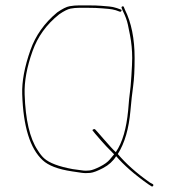

<svg xmlns="http://www.w3.org/2000/svg" viewBox="-20 -637 638 713"><path d="M326.2 -156.5C322.9 -154.8 322.5 -153 325 -151L333.8 -140C340.4 -132.7 348 -123.9 356.5 -113.8C364.9 -103.7 380.7 -87.1 403.7 -64L387.5 -44.5C380 -35.5 368.1 -26.8 351.9 -18.5C335.6 -10.2 322.7 -5.3 313.1 -4C303.5 -2.7 293.5 -2.8 283.1 -4.5C272.7 -6.2 261.7 -7.7 250 -9C197 -18.8 163.4 -32 144.5 -48.5C136.5 -55.5 128.1 -66 119.5 -80C90.6 -123.4 74.6 -192.2 71.5 -286.5C69.9 -334.6 79.7 -388.2 101 -447.5C119.8 -500.1 151.6 -545.6 200 -584C217.5 -596 231.5 -603 241.9 -605C252.3 -607 262.9 -608 273.8 -608H306.2C327.5 -608 345.2 -607.3 359.4 -606C366.5 -605.3 374.4 -604.7 383.1 -604C391.9 -603.3 400.8 -601.7 410 -599L423.8 -594C427.1 -592.7 429.6 -593.5 430.9 -596.5C432.2 -599.5 431.2 -601.3 427.5 -602L413.8 -607C403.8 -610.3 394.2 -612.3 385 -613C375.8 -613.7 365.8 -614.5 355 -615.5C344.2 -616.5 327.9 -617 306.2 -617H273.8C262.1 -617 250.4 -616 238.8 -614C227.1 -612 211.7 -604.3 192.5 -591C144.3 -551.1 111.8 -504.4 93 -451C71.1 -388.9 60.9 -334.2 62.5 -287C66.3 -166.9 91.7 -85.2 138.5 -42C159.8 -22.3 194.4 -8.5 248.1 -0.5L281.9 4.5C293.1 6.2 304.4 6.3 315.6 5C326.9 3.7 342.8 -2.4 363.3 -13.2C383.8 -24 399.8 -38.6 411.3 -57C439.2 -24.6 478.2 10.4 531.9 48L542.9 55C544.9 56.3 546.7 55.8 548.4 53.5C550.1 51.2 549.9 49 547.9 47L536.9 41C486.3 5.6 447.3 -29.7 417.5 -65C443.8 -106.8 458.6 -160.5 464.4 -226C467.4 -260 470.7 -290.2 474.4 -316.5C478.1 -342.8 479.9 -377.8 479.9 -421.5C479.9 -493.2 467.9 -553 443.9 -601L439.9 -611C438.6 -613.7 436.6 -614.3 433.9 -613C431.2 -611.7 430.6 -609.7 431.9 -607L435.9 -597C445.1 -578.5 451.5 -561.4 454.9 -545.5C457.6 -533.2 460.2 -520 462.9 -506C465.6 -492 467.6 -478 468.9 -464C470.2 -450 470.9 -435.8 470.9 -421.5C470.9 -407.2 469.9 -384.8 467.9 -354.5C465.9 -324.2 464.1 -303.8 462.4 -293.5C460.7 -283.2 458.6 -261 455.9 -227C449.4 -160.5 435.4 -108.8 410 -72C401 -80.1 385.6 -96.8 363.8 -122C356.3 -130.7 349.6 -138.3 343.8 -145L333.8 -156C332.1 -158 329.6 -158.2 326.2 -156.5Z"/></svg>

Font: Proton
Style: LitExt
Weight: 500
Version: Version 1.017